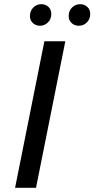

<svg xmlns="http://www.w3.org/2000/svg" viewBox="-20 -897 451 917"><path d="M192 -700H292L152 0H52ZM123 -820Q123 -845 139 -861Q155 -877 177 -877Q198 -877 211.5 -864Q225 -851 225 -830Q225 -806 209 -790Q193 -774 171 -774Q151 -774 137 -787Q123 -800 123 -820ZM308 -820Q308 -845 324 -861Q340 -877 363 -877Q383 -877 397 -864Q411 -851 411 -830Q411 -806 395 -790Q379 -774 356 -774Q336 -774 322 -787Q308 -800 308 -820Z"/></svg>

Font: Montserrat Alternates Medium
Style: Italic
Weight: 500
Italic angle: -11.3°
Designer: Julieta Ulanovsky
Foundry: Julieta Ulanovsky
Version: Version 7.200